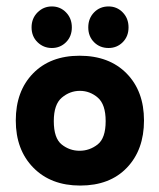

<svg xmlns="http://www.w3.org/2000/svg" viewBox="-20 -566 495 596"><path d="M78 -481Q78 -509 96.5 -527.5Q115 -546 141 -546Q167 -546 185 -527.5Q203 -509 203 -481Q203 -453 185 -435Q167 -417 141 -417Q115 -417 96.5 -435Q78 -453 78 -481ZM254 -481Q254 -509 272 -527.5Q290 -546 317 -546Q343 -546 361 -527.5Q379 -509 379 -481Q379 -453 361 -435Q343 -417 317 -417Q290 -417 272 -435Q254 -453 254 -481ZM229 10Q138 10 83.5 -45.5Q29 -101 29 -192Q29 -283 82.5 -338Q136 -393 227 -393Q319 -393 373 -338Q427 -283 427 -192Q427 -101 374 -45.5Q321 10 229 10ZM227 -98Q258 -98 283 -117.5Q308 -137 308 -190Q308 -242 283.5 -263Q259 -284 228 -284Q197 -284 172 -263Q147 -242 147 -190Q147 -137 171.5 -117.5Q196 -98 227 -98Z"/></svg>

Font: Zain ExtraBold
Style: Regular
Weight: 800
Designer: Zain,Boutros
Foundry: Mobile Telecommunications Company (Zain), 2024
Version: Version 1.50; ttfautohint (v1.8.4)